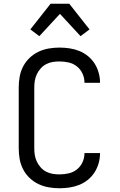

<svg xmlns="http://www.w3.org/2000/svg" viewBox="-20 -997 640 1025"><path d="M297 8Q269 8 240 3Q211 -2 185 -14.5Q159 -27 138 -47Q117 -67 103.5 -93Q90 -119 85 -147.5Q80 -176 80 -205V-530Q80 -559 85 -587.5Q90 -616 103.5 -642Q117 -668 138 -688Q159 -708 185 -720.5Q211 -733 240 -738Q269 -743 297 -743Q324 -743 351 -739Q378 -735 403 -725Q428 -715 449 -698Q470 -681 484.5 -658.5Q499 -636 506.5 -609.5Q514 -583 514 -557V-555H431V-556Q431 -581 420.5 -604Q410 -627 390.5 -642.5Q371 -658 346.5 -663.5Q322 -669 297 -669Q279 -669 261 -666Q243 -663 226.5 -654.5Q210 -646 197.5 -632Q185 -618 177 -601.5Q169 -585 166 -567Q163 -549 163 -530V-205Q163 -186 166 -168Q169 -150 177 -133.5Q185 -117 197.5 -103Q210 -89 226.5 -80.5Q243 -72 261 -69Q279 -66 297 -66Q322 -66 346.5 -71.5Q371 -77 390.5 -92.5Q410 -108 420.5 -131Q431 -154 431 -179V-180H514V-178Q514 -152 506.5 -125.5Q499 -99 484.5 -76.5Q470 -54 449 -37Q428 -20 403 -10Q378 0 351 4Q324 8 297 8ZM190 -804 142 -840 250 -977H350L386 -931L458 -840L410 -804L300 -923Z"/></svg>

Font: Iosevka Aile
Style: Regular
Weight: 400
Designer: Belleve Invis
Foundry: Belleve Invis
Version: Version 28.0.1; ttfautohint (v1.8.4)